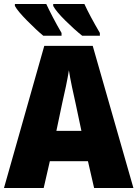

<svg xmlns="http://www.w3.org/2000/svg" viewBox="-20 -947 692 967"><path d="M55 -927V-917Q69 -891 117 -842.5Q165 -794 198 -767H290V-781Q266 -822 245.5 -861.5Q225 -901 213 -927ZM248 -927V-917Q263 -889 309 -843.5Q355 -798 394 -767H483V-781Q432 -868 405 -927ZM264 -288 293 -426Q302 -464 312 -512Q322 -560 327 -593Q332 -560 342.5 -509.5Q353 -459 361 -425L390 -288ZM652 0 447 -716H203L0 0H200L231 -135H423L454 0Z"/></svg>

Font: Noto Sans UI SemiCondensed Black
Style: Regular
Weight: 900
Width: 4
Designer: Monotype Design Team
Foundry: Monotype Imaging Inc.
Version: 1.001